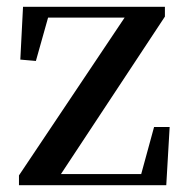

<svg xmlns="http://www.w3.org/2000/svg" viewBox="-20 -547 549 567"><path d="M36 0H471L481 -172H435L397 -33H160L467 -498V-527H48L40 -371L86 -367L122 -495H348L36 -29Z"/></svg>

Font: Noto Serif CJK HK SemiBold
Style: Regular
Weight: 600
Designer: Ryoko NISHIZUKA 西塚涼子 (kana & ideographs); Frank Grießhammer (Latin, Greek & Cyrillic); Wenlong ZHANG 张文龙 (bopomofo); San
Foundry: Adobe
Version: Version 2.001;hotconv 1.1.0;makeotfexe 2.6.0